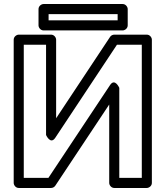

<svg xmlns="http://www.w3.org/2000/svg" viewBox="-20 -908 826 953"><path d="M560.5 -686H683.8V-25H572.1V-472C572.1 -472 550.3 -522 526.3 -485.8L220.2 -25H98V-686H208.6V-238C208.6 -238 230.5 -188 254.4 -224.2ZM547.1 -736C539.3 -736 530.9 -731.9 526.3 -724.8L258.6 -321V-711C258.6 -721.7 248.7 -736 233.6 -736H73C62.3 -736 48 -726.1 48 -711V0C48 10.7 57.9 25 73 25H233.6C241.3 25 249.7 20.9 254.4 13.8L522.1 -389.2V0C522.1 10.7 532 25 547.1 25H708.8C719.5 25 733.8 15.1 733.8 0V-711C733.8 -721.7 723.9 -736 708.8 -736ZM563.9 -807H221.2V-838H563.9ZM588.9 -757C599.6 -757 613.9 -766.9 613.9 -782V-863C613.9 -873.7 604 -888 588.9 -888H196.2C185.5 -888 171.2 -878.1 171.2 -863V-782C171.2 -771.3 181.1 -757 196.2 -757Z"/></svg>

Font: Asimov
Style: WidOu
Weight: 500
Designer: Google
Version: Version 2.000980; 2014